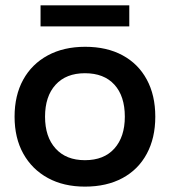

<svg xmlns="http://www.w3.org/2000/svg" viewBox="-20 -684 632 714"><path d="M295.8 10Q216.7 10 157.9 -22.1Q99.2 -54.2 66.7 -112.5Q34.2 -170.8 34.2 -250Q34.2 -329.2 66.2 -387.5Q98.3 -445.8 157.5 -477.9Q216.7 -510 296.7 -510Q377.5 -510 435.8 -478.3Q494.2 -446.7 525.8 -388.3Q557.5 -330 557.5 -250Q557.5 -170.8 525.8 -112.1Q494.2 -53.3 435.4 -21.7Q376.7 10 295.8 10ZM295.8 -88.3Q366.7 -88.3 405.4 -131.7Q444.2 -175 444.2 -250Q444.2 -326.7 405.4 -369.2Q366.7 -411.7 295.8 -411.7Q225.8 -411.7 186.7 -368.8Q147.5 -325.8 147.5 -250Q147.5 -175 186.7 -131.7Q225.8 -88.3 295.8 -88.3ZM130.8 -585.8V-664.2H460.8V-585.8Z"/></svg>

Font: Funnel Display Medium
Style: Regular
Weight: 500
Designer: NORD ID, Kristian Moeller
Foundry: Dicotype
Version: Version 1.000